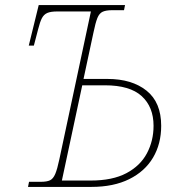

<svg xmlns="http://www.w3.org/2000/svg" viewBox="-20 -734 708 754"><path d="M90 0 94 -20H140Q164 -20 176.5 -26Q189 -32 197 -51Q205 -70 213 -108L337 -689H205Q179 -689 165.5 -683Q152 -677 144.5 -662.5Q137 -648 130 -620L113 -555H93L132 -714H471L467 -694H421Q397 -694 383.5 -688Q370 -682 362.5 -663.5Q355 -645 347 -606L308 -424H402Q498 -424 555.5 -378Q613 -332 613 -240Q613 -169 581 -115Q549 -61 487.5 -30.5Q426 0 339 0ZM223 -25H336Q422 -25 476.5 -54Q531 -83 557 -132Q583 -181 583 -240Q583 -314 536.5 -356.5Q490 -399 392 -399H303Z"/></svg>

Font: Noto Serif Thin
Style: Italic
Weight: 100
Italic angle: -12°
Designer: Monotype Design Team
Foundry: Monotype Imaging Inc.
Version: Version 2.014; ttfautohint (v1.8.4.7-5d5b)